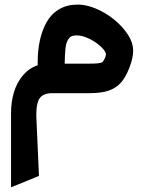

<svg xmlns="http://www.w3.org/2000/svg" viewBox="-20 -396 609 816"><path d="M254.9 -125.5H319.3H358.9Q406.2 -125.5 414.1 -131.3H414.6L415 -131.8Q418 -133.8 424.1 -145.5Q430.2 -157.2 430.2 -165Q430.2 -176.8 410.9 -195.8Q391.6 -214.8 361.6 -230.2Q331.5 -245.6 305.7 -245.6Q294.4 -245.6 286.1 -242.7Q277.8 -239.7 272.5 -232.2Q267.1 -224.6 263.7 -216.1Q260.3 -207.5 258.5 -192.1Q256.8 -176.8 256.1 -162.6Q255.4 -148.4 254.9 -125.5ZM359.4 0H201.7Q165.5 0 149.9 19.8Q134.3 39.6 134.3 92.3Q134.3 103 134.8 108.4L145 337.9L145.5 351.6L132.8 356.9L53.7 389.2L26.9 399.9V371.1V85.9Q26.9 37.1 39.3 -4.2Q51.8 -45.4 77.6 -75.9Q103.5 -106.4 140.1 -118.7Q140.1 -124 140.1 -129.4Q140.1 -181.2 149.4 -224.1Q158.7 -267.1 178.2 -302Q197.8 -336.9 231.4 -356.7Q265.1 -376.5 310.5 -376.5Q357.9 -376.5 413.1 -347.2Q468.3 -317.9 507.1 -271.2Q545.9 -224.6 545.9 -180.7Q545.9 -149.4 530 -108.4Q514.2 -67.4 493.7 -44.4Q472.2 -21 440.9 -10.5Q409.7 0 359.4 0Z"/></svg>

Font: Samim WOL
Style: Bold-WOL
Weight: 700
Foundry: DejaVu fonts team - Redesigned by Saber Rastikerdar
Version: Version 4.0.5